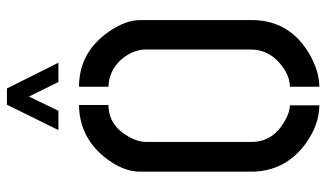

<svg xmlns="http://www.w3.org/2000/svg" viewBox="-214 -722 941 554"><g transform="rotate(-90 257.0 -445.5)"><path d="M158.2 -748 231.4 -896.5H278.3L352.5 -748H296.9L254.9 -833L213.9 -748ZM38.1 -190.4V-511.7Q38.1 -563.5 82 -617.2Q140.6 -687.5 230.5 -688.5V-603.5Q170.9 -603.5 137.7 -543Q124 -516.6 124 -496.1V-190.4Q124 -128.9 184.6 -94.7Q210 -80.1 229.5 -80.1V4.9Q173.8 4.9 118.2 -35.2Q39.1 -93.8 38.1 -190.4ZM283.2 4.9V-80.1Q317.4 -80.1 352.5 -110.4Q389.6 -143.6 390.6 -190.4V-496.1Q390.6 -534.2 359.4 -569.3Q327.1 -602.5 283.2 -603.5V-688.5Q381.8 -688.5 441.4 -603.5Q475.6 -554.7 475.6 -511.7V-190.4Q475.6 -82 378.9 -24.4Q328.1 4.9 283.2 4.9Z"/></g></svg>

Font: Post No Bills Colombo SemiBold
Style: Regular
Weight: 600
Designer: Kosala Senevirathne, Siva Puranthara, Lasantha Premarathna, Tharique Azeez
Foundry: Mooniak
Version: Version 1.220 ; ttfautohint (v1.6)